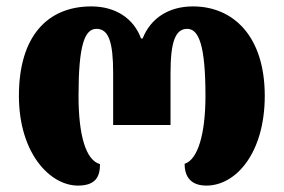

<svg xmlns="http://www.w3.org/2000/svg" viewBox="-20 -570 885 599"><path d="M223 9C277 9 292 -17 292 -58C248 -70 225 -147 225 -271C225 -426 243 -480 281 -480C319 -480 333 -439 333 -342V-180H512V-342C512 -439 527 -480 564 -480C601 -480 621 -426 621 -271C621 -151 597 -72 556 -59C556 -19 575 9 624 9C717 9 806 -94 806 -271C806 -458 707 -550 582 -550C506 -550 450 -513 425 -450H420C397 -513 340 -550 265 -550C129 -550 39 -458 39 -271C39 -92 136 9 223 9Z"/></svg>

Font: Noto Serif Georgian SemiCondensed Black
Style: Regular
Weight: 900
Width: 4
Designer: Monotype Design Team, Akaki Razmadze
Foundry: Google LLC
Version: Version 2.003